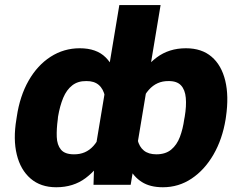

<svg xmlns="http://www.w3.org/2000/svg" viewBox="-20 -748 980 777"><path d="M894.5 -275.4 893.1 -265.6Q879.9 -184.6 844 -122.6Q808.1 -60.5 755.6 -25.4Q703.1 9.8 639.2 9.8Q587.4 9.8 554 -11.5Q520.5 -32.7 502 -70.6Q483.4 -108.4 476.1 -157.7Q468.8 -207 470.2 -262.7L471.7 -270.5Q495.1 -350.6 529.8 -414.6Q564.5 -478.5 614.3 -515.6Q664.1 -552.7 732.4 -552.7Q796.4 -552.7 836.4 -518.3Q876.5 -483.9 891.6 -421.4Q906.7 -358.9 894.5 -275.4ZM725.6 -265.6 727.5 -275.4Q734.9 -319.3 731.9 -352.1Q729 -384.8 712.4 -402.6Q695.8 -420.4 661.6 -419.9Q614.3 -420.4 582.3 -384.5Q550.3 -348.6 538.6 -282.7L534.2 -252.4Q529.8 -211.9 536.6 -182.9Q543.5 -153.8 562.3 -138.7Q581.1 -123.5 612.8 -123.5Q649.9 -123.5 672.9 -142.6Q695.8 -161.6 708 -193.8Q720.2 -226.1 725.6 -265.6ZM362.3 -123 462.9 -727.5H629.9L508.8 0H358.4ZM46.4 -265.6 47.9 -275.4Q60.1 -358.9 95.7 -421.4Q131.3 -483.9 184.8 -518.3Q238.3 -552.7 302.7 -552.7Q370.6 -552.7 407.7 -515.6Q444.8 -478.5 458.3 -414.6Q471.7 -350.6 469.2 -270.5L467.3 -262.7Q444.8 -188.5 410.4 -126.5Q376 -64.5 326.4 -27.3Q276.9 9.8 207.5 9.8Q144.5 9.8 103.8 -25.4Q63 -60.5 47.9 -122.6Q32.7 -184.6 46.4 -265.6ZM214.8 -275.4 213.9 -265.6Q208.5 -226.1 209.7 -193.8Q210.9 -161.6 226.6 -142.6Q242.2 -123.5 279.3 -123.5Q327.1 -123 357.9 -157.2Q388.7 -191.4 401.4 -252.4L405.8 -282.7Q411.1 -326.7 404.8 -357.4Q398.4 -388.2 379.6 -404.3Q360.8 -420.4 329.1 -419.9Q295.4 -420.4 272.5 -402.6Q249.5 -384.8 235.8 -352.1Q222.2 -319.3 214.8 -275.4Z"/></svg>

Font: Inter Tight ExtraBold
Style: Italic
Weight: 800
Italic angle: -9.39999°
Designer: Rasmus Andersson
Foundry: rsms
Version: Version 3.004